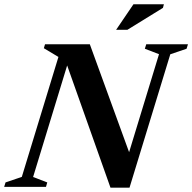

<svg xmlns="http://www.w3.org/2000/svg" viewBox="-46 -878 904 902"><path d="M754 -623 562.5 3.5H473L269.5 -570.5L109.5 -46.5L176 -21L170 0H-26.5L-20 -21L56.5 -47L228.5 -610.5L160 -651.5L165.5 -670H376L560.5 -163L701 -623.5L634.5 -649L641 -670H837L830.5 -649ZM499.5 -738 581 -858H724L719.5 -841L552.5 -738Z"/></svg>

Font: Newsreader Text
Style: Bold Italic
Weight: 700
Italic angle: -17°
Designer: Hugues Gentile
Foundry: Production Type
Version: Version 1.001